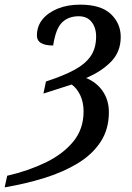

<svg xmlns="http://www.w3.org/2000/svg" viewBox="-101 -567 569 827"><path d="M-70 190Q21 169 95.5 133Q170 97 214.5 43Q259 -11 259 -87Q259 -126 245 -156Q231 -186 208 -203L86 -164L97 -216Q171 -240 218.5 -265.5Q266 -291 289.5 -325Q313 -359 313 -410Q313 -448 293.5 -472.5Q274 -497 238 -497Q194 -497 166.5 -470.5Q139 -444 128 -371Q58 -371 58 -414Q58 -454 82 -483.5Q106 -513 148 -530Q190 -547 244 -547Q334 -547 376.5 -506.5Q419 -466 419 -408Q419 -344 377.5 -301.5Q336 -259 270 -231Q316 -212 342 -173.5Q368 -135 368 -84Q368 -10 332 44.5Q296 99 233 137Q170 175 89 200Q8 225 -81 240Z"/></svg>

Font: Noto Serif SemiCondensed Medium
Style: Italic
Weight: 500
Width: 4
Italic angle: -12°
Designer: Monotype Design Team
Foundry: Monotype Imaging Inc.
Version: Version 2.013